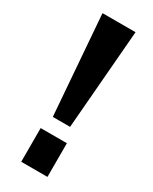

<svg xmlns="http://www.w3.org/2000/svg" viewBox="-182 -734 623 780"><g transform="rotate(30 129.5 -344.0)"><path d="M88 -222 52 -688H207L169 -222ZM68 0V-158H191V0Z"/></g></svg>

Font: Archivo ExtraCondensed ExtraBold
Style: Regular
Weight: 800
Width: 2
Designer: Hector Gatti
Foundry: Omnibus-Type
Version: Version 2.001